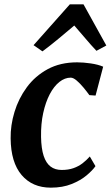

<svg xmlns="http://www.w3.org/2000/svg" viewBox="-20 -854 510 884"><path d="M214 10Q129 10 79.5 -48.2Q30 -106.5 29 -216.5Q28 -277 46.8 -338.8Q65.5 -400.5 103.5 -452.2Q141.5 -504 199.5 -535.5Q257.5 -567 335 -567Q364 -567 398 -562Q432 -557 455 -547L420 -414L391.5 -416Q380 -432 364.5 -450.8Q349 -469.5 333.2 -483Q317.5 -496.5 305.5 -496.5Q278.5 -496.5 253.5 -476.8Q228.5 -457 209.2 -420.5Q190 -384 179 -334Q168 -284 169 -223.5Q170 -170 181 -136.5Q192 -103 212.8 -87.2Q233.5 -71.5 264 -71.5Q295 -71.5 318.2 -79.8Q341.5 -88 359.8 -102Q378 -116 393.5 -133.5L419.5 -89Q406.5 -70 379 -46.8Q351.5 -23.5 310 -6.8Q268.5 10 214 10ZM175.5 -617.5 134.5 -646 301.5 -834H364.5L469.5 -644.5L424 -620Q398.5 -647 373.2 -677Q348 -707 322 -736.5Q286.5 -706.5 249.5 -675.8Q212.5 -645 175.5 -617.5Z"/></svg>

Font: Merriweather 20pt
Style: Bold Italic
Weight: 700
Italic angle: -7.8°
Version: Version 2.101